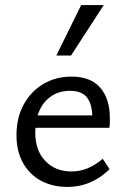

<svg xmlns="http://www.w3.org/2000/svg" viewBox="-20 -727 497 757"><path d="M246 10Q187 10 141.5 -14.5Q96 -39 70.5 -85Q45 -131 45 -194Q45 -263 73.5 -315Q102 -367 151 -396Q200 -425 262 -425Q337 -425 375 -381.5Q413 -338 413 -262Q413 -253 413 -243Q413 -233 411 -223H344V-263Q344 -316 323 -342.5Q302 -369 256 -369Q215 -369 184 -349Q153 -329 136 -292Q119 -255 119 -205Q119 -134 158.5 -92.5Q198 -51 262 -51Q295 -51 325.5 -63.5Q356 -76 385 -101L412 -60Q385 -34 357 -18.5Q329 -3 301 3.5Q273 10 246 10ZM87 -223 96 -272H401V-223ZM202 -508 300 -707H389L260 -508Z"/></svg>

Font: Ysabeau Office Medium
Style: Regular
Weight: 500
Designer: Christian Thalmann (Catharsis Fonts)
Version: Version 2.001;gftools[0.9.30]; featfreeze: tnum,lnum,ss02